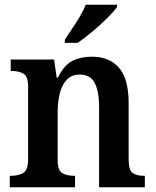

<svg xmlns="http://www.w3.org/2000/svg" viewBox="-20 -786 653 806"><path d="M21 0V-48H26Q57 -48 77.5 -60Q98 -72 98 -118V-422Q98 -465 79 -476.5Q60 -488 29 -488H25V-536H207L218 -460H223Q249 -513 284 -530.5Q319 -548 366 -548Q439 -548 479.5 -501.5Q520 -455 520 -353V-119Q520 -72 536.5 -60Q553 -48 584 -48H588V0H396V-337Q396 -401 378 -437Q360 -473 315 -473Q280 -473 259.5 -450.5Q239 -428 230.5 -392Q222 -356 222 -314V-114Q222 -71 241 -59.5Q260 -48 291 -48H295V0ZM252 -619Q273 -650 299.5 -691Q326 -732 340 -766H471V-756Q459 -739 430.5 -710.5Q402 -682 368 -653.5Q334 -625 306 -606H252Z"/></svg>

Font: Noto Serif Tamil SemiCondensed SemiBold
Style: Italic
Weight: 600
Width: 4
Italic angle: -12°
Designer: Indian Type Foundry, Tom Grace, and the Monotype Design Team
Foundry: Monotype Imaging Inc.
Version: Version 2.003; ttfautohint (v1.8.4.7-5d5b)